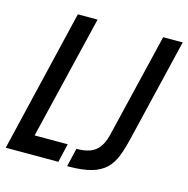

<svg xmlns="http://www.w3.org/2000/svg" viewBox="-144 -793 883 902"><g transform="rotate(15 297.5 -342.0)"><path d="M261 9 282 -81Q311 -81 333.5 -86.5Q356 -92 372.5 -104.5Q389 -117 400.5 -138Q412 -159 419 -189L540 -693H635L515 -192Q503 -141 488 -103Q473 -65 447 -40.5Q421 -16 380 -4Q339 8 275 9ZM-40 0 125 -693H221L76 -91H237L216 0Z"/></g></svg>

Font: Ubuntu Sans Mono SemiBold
Style: Italic
Weight: 600
Italic angle: -13.5°
Monospace: yes
Designer: Dalton Maag Ltd
Foundry: Dalton Maag Ltd
Version: Version 1.006